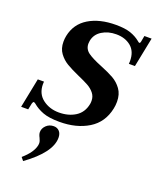

<svg xmlns="http://www.w3.org/2000/svg" viewBox="-187 -815 1015 1251"><g transform="rotate(20 320.5 -189.5)"><path d="M77 -48Q70 -54 64 -54Q59 -54 55 -41L46 3H-3L38 -202H81Q80 -196 80 -185Q80 -118 127.5 -82Q175 -46 240 -46Q306 -46 353.5 -76Q401 -106 413 -167Q415 -175 415 -190Q415 -220 397 -242.5Q379 -265 352 -280Q325 -295 279 -315Q225 -339 191.5 -359Q158 -379 134.5 -411Q111 -443 111 -490Q111 -511 115 -531Q133 -619 208 -664.5Q283 -710 396 -710Q460 -710 498.5 -696.5Q537 -683 565 -660Q566 -659 570.5 -655.5Q575 -652 578 -652Q582 -652 583.5 -655.5Q585 -659 586 -662L594 -705H644L603 -500H561Q562 -506 562 -519Q562 -586 521.5 -619.5Q481 -653 419 -653Q363 -653 321 -627Q279 -601 270 -554Q268 -540 268 -534Q268 -496 299 -473.5Q330 -451 395 -425Q452 -402 487.5 -382Q523 -362 548 -327.5Q573 -293 573 -241Q573 -216 568 -193Q547 -91 464.5 -40.5Q382 10 265 10Q192 10 149.5 -6Q107 -22 77 -48ZM112 309Q178 252 188 199Q189 194 189 186Q189 172 179 152Q168 132 168 116Q168 90 189 69.5Q210 49 241 49Q265 49 280 65Q295 81 295 110Q295 212 130 331Z"/></g></svg>

Font: Taviraj SemiBold
Style: Italic
Weight: 600
Italic angle: -12°
Designer: Katatrad Team
Foundry: CadsonDemak
Version: Version 1.001